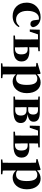

<svg xmlns="http://www.w3.org/2000/svg" viewBox="1539 -2142 862 3980"><g transform="rotate(90 1970.0 -152.0)"><path d="M397 -449C401 -375 436 -351 478 -351C512 -351 534 -368 544 -404C531 -494 451 -563 338 -563C171 -563 35 -458 35 -272C35 -86 162 17 314 17C423 17 496 -29 542 -112L522 -125C486 -80 443 -54 385 -54C278 -54 205 -139 205 -288C205 -441 270 -528 359 -528C368 -528 377 -527 387 -526Z M962 -31C960 -89 959 -180 959 -238V-294C970 -295 981 -295 993 -295C1067 -295 1107 -262 1107 -162C1107 -70 1065 -31 985 -31ZM1042 -516V-546H596L591 -338H636L693 -509H796C797 -451 798 -364 798 -308V-238C798 -182 797 -96 796 -37L716 -31V0H1007C1192 0 1254 -69 1254 -168C1254 -269 1187 -330 1042 -330C1017 -330 988 -329 959 -326C959 -381 960 -456 961 -509Z M1524 -459C1557 -489 1583 -494 1613 -494C1692 -494 1740 -438 1740 -275C1740 -108 1685 -54 1607 -54C1574 -54 1549 -59 1524 -79ZM1513 -552 1499 -562 1285 -499V-475L1359 -467C1361 -419 1362 -385 1362 -320V7C1362 68 1361 144 1360 223L1293 230V259H1600V230L1523 221C1522 143 1521 67 1521 7V-52C1563 -3 1613 17 1668 17C1800 17 1911 -94 1911 -276C1911 -461 1814 -563 1692 -563C1626 -563 1567 -540 1520 -488Z M2204 -36C2203 -94 2202 -181 2202 -238V-272H2259C2340 -272 2375 -231 2375 -153C2375 -77 2336 -36 2261 -36ZM2257 -509C2325 -509 2354 -474 2354 -408C2354 -341 2322 -305 2254 -305H2202C2202 -372 2203 -454 2204 -509ZM1981 -546V-516L2046 -510C2047 -451 2048 -364 2048 -308V-238C2048 -182 2047 -95 2046 -37L1981 -31V0H2283C2476 0 2530 -65 2530 -151C2530 -228 2485 -280 2347 -293C2477 -311 2503 -361 2503 -417C2503 -497 2452 -546 2308 -546Z M2955 -31C2953 -89 2952 -180 2952 -238V-294C2963 -295 2974 -295 2986 -295C3060 -295 3100 -262 3100 -162C3100 -70 3058 -31 2978 -31ZM3035 -516V-546H2589L2584 -338H2629L2686 -509H2789C2790 -451 2791 -364 2791 -308V-238C2791 -182 2790 -96 2789 -37L2709 -31V0H3000C3185 0 3247 -69 3247 -168C3247 -269 3180 -330 3035 -330C3010 -330 2981 -329 2952 -326C2952 -381 2953 -456 2954 -509Z M3517 -459C3550 -489 3576 -494 3606 -494C3685 -494 3733 -438 3733 -275C3733 -108 3678 -54 3600 -54C3567 -54 3542 -59 3517 -79ZM3506 -552 3492 -562 3278 -499V-475L3352 -467C3354 -419 3355 -385 3355 -320V7C3355 68 3354 144 3353 223L3286 230V259H3593V230L3516 221C3515 143 3514 67 3514 7V-52C3556 -3 3606 17 3661 17C3793 17 3904 -94 3904 -276C3904 -461 3807 -563 3685 -563C3619 -563 3560 -540 3513 -488Z"/></g></svg>

Font: Noto Serif KR Black
Style: Regular
Weight: 900
Version: Version 1.001;PS 1.001;hotconv 16.6.54;makeotf.lib2.5.65590